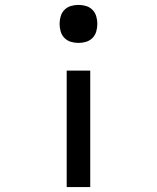

<svg xmlns="http://www.w3.org/2000/svg" viewBox="-20 -558 640 783"><path d="M300 -383Q284 -383 269 -387.5Q254 -392 243 -403Q232 -414 227.5 -429.5Q223 -445 223 -461Q223 -476 227.5 -491.5Q232 -507 243 -518Q254 -529 269 -533.5Q284 -538 300 -538Q316 -538 331 -533.5Q346 -529 357 -518Q368 -507 372.5 -491.5Q377 -476 377 -461Q377 -445 372.5 -429.5Q368 -414 357 -403Q346 -392 331 -387.5Q316 -383 300 -383ZM252 205V-270H348V205Z"/></svg>

Font: Iosevka Curly Medium Extended
Style: Regular
Weight: 500
Width: 7
Monospace: yes
Designer: Belleve Invis
Foundry: Belleve Invis
Version: Version 11.1.0; ttfautohint (v1.8.3)